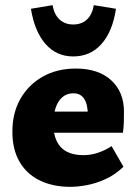

<svg xmlns="http://www.w3.org/2000/svg" viewBox="-20 -709 533 745"><path d="M253 16Q186 16 135 -8.5Q84 -33 56 -81Q28 -129 28 -198Q28 -271 59.5 -326Q91 -381 146.5 -412Q202 -443 274 -443Q362 -443 411.5 -397.5Q461 -352 461 -276Q461 -256 460.5 -236Q460 -216 457 -194H321V-260Q321 -303 307 -325Q293 -347 265 -347Q239 -347 221.5 -331.5Q204 -316 195.5 -289.5Q187 -263 187 -229Q187 -169 216 -138Q245 -107 304 -107Q333 -107 361 -116.5Q389 -126 413 -142L459 -62Q427 -31 389.5 -14Q352 3 316.5 9.5Q281 16 253 16ZM108 -194 128 -276H452V-194ZM264 -490Q199 -490 156.5 -538.5Q114 -587 100 -675L184 -689Q190 -653 211 -633.5Q232 -614 264 -614Q297 -614 317.5 -633.5Q338 -653 344 -689L430 -675Q417 -587 374 -538.5Q331 -490 264 -490Z"/></svg>

Font: Ysabeau Office Black
Style: Regular
Weight: 900
Designer: Christian Thalmann (Catharsis Fonts)
Version: Version 2.001;gftools[0.9.30]; featfreeze: tnum,lnum,ss02